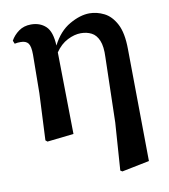

<svg xmlns="http://www.w3.org/2000/svg" viewBox="-85 -625 806 913"><g transform="rotate(-10 318.0 -168.0)"><path d="M422.9 210 439 -19 446.8 -333Q449.2 -384.8 437 -413.8Q424.8 -442.9 402.3 -454.3Q379.9 -465.8 351.1 -465.8Q320.3 -465.8 286.6 -448.7Q252.9 -431.6 228 -395L233.9 0L106 14.2L97.2 6.8L107.9 -219.2L109.9 -404.8Q109.9 -445.3 98.9 -459.7Q87.9 -474.1 63 -474.1Q54.7 -474.1 47.9 -473.6Q41 -473.1 33.2 -471.2L26.9 -486.8Q40.5 -511.7 65.4 -529.8Q90.3 -547.9 125 -547.9Q168.5 -547.9 196.3 -521.7Q224.1 -495.6 227.1 -428.2Q259.8 -492.7 311.3 -522.2Q362.8 -551.8 408.2 -551.8Q443.4 -551.8 478 -534.7Q512.7 -517.6 535.6 -474.4Q558.6 -431.2 559.1 -353L564.9 189L432.1 215.8Z"/></g></svg>

Font: Source Han Serif TW
Style: Bold
Weight: 700
Designer: Ryoko NISHIZUKA Ë•øÂ°öÊ∂ºÂ≠ê (kana & ideographs); Frank Grie√ühammer (Latin, Greek & Cyrillic); Wenlong ZHANG Âº†ÊñáÈæô 
Foundry: Adobe
Version: Version 2.003;hotconv 1.1.1;makeotfexe 2.6.0